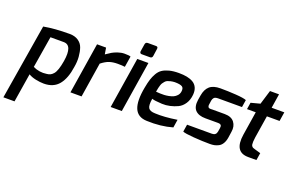

<svg xmlns="http://www.w3.org/2000/svg" viewBox="-114 -1161 2870 1879"><g transform="rotate(20 1321.0 -221.5)"><path d="M8 270 137 -514Q249 -535 406 -535Q460 -535 496.5 -510.5Q533 -486 547 -446Q561 -406 565 -354.5Q569 -303 559 -248Q542 -124 488 -57.5Q434 9 332 9Q294 9 248.5 -0.5Q203 -10 172 -29L124 270ZM186 -111Q255 -79 327 -90Q348 -92 363.5 -99Q379 -106 395 -124Q411 -142 423 -177.5Q435 -213 444 -267Q472 -440 378 -440H240Z M608 0 692 -531H786L797 -464Q830 -487 852 -500Q874 -513 909 -525Q944 -537 978 -537Q1026 -537 1041 -530L1023 -417Q997 -421 948 -421Q898 -421 861 -408.5Q824 -396 781 -362L724 0Z M1027 0 1111 -531H1227L1143 0ZM1116 -612 1128 -688Q1131 -713 1156 -713H1241Q1263 -713 1259 -688L1248 -612Q1245 -589 1221 -589H1136Q1126 -589 1120.5 -595Q1115 -601 1116 -612Z M1275 -292Q1285 -346 1296 -381Q1307 -416 1326 -449Q1345 -482 1372.5 -500.5Q1400 -519 1442 -530Q1484 -541 1542 -541Q1589 -541 1625.5 -534Q1662 -527 1691 -510Q1720 -493 1734 -462Q1748 -431 1744 -388Q1739 -333 1713 -293.5Q1687 -254 1649.5 -236Q1612 -218 1570 -208.5Q1528 -199 1488 -201Q1448 -203 1421 -206.5Q1394 -210 1382 -215Q1370 -143 1386.5 -117Q1403 -91 1457 -90Q1550 -85 1685 -106L1672 -22Q1551 13 1405 7Q1310 4 1278.5 -70.5Q1247 -145 1275 -292ZM1393 -293Q1397 -293 1405 -292Q1413 -291 1435.5 -290Q1458 -289 1479 -290Q1500 -291 1526 -296Q1552 -301 1571.5 -310Q1591 -319 1606.5 -336Q1622 -353 1626 -376Q1633 -416 1611.5 -429.5Q1590 -443 1534 -443Q1511 -442 1492 -437.5Q1473 -433 1460 -427.5Q1447 -422 1436.5 -409.5Q1426 -397 1420 -388Q1414 -379 1408.5 -361.5Q1403 -344 1401 -334Q1399 -324 1395 -303Q1393 -297 1393 -293Z M1777 -17 1789 -93H2048Q2090 -93 2097 -134L2103 -171Q2107 -192 2099 -202.5Q2091 -213 2067 -213H1937Q1865 -213 1830.5 -248.5Q1796 -284 1807 -358L1815 -407Q1826 -473 1863.5 -506Q1901 -539 1975 -539Q2053 -539 2135.5 -533.5Q2218 -528 2247 -516L2235 -439H1987Q1956 -439 1944.5 -426.5Q1933 -414 1930 -395L1925 -359Q1923 -351 1923 -345Q1923 -339 1924.5 -334.5Q1926 -330 1927.5 -326.5Q1929 -323 1932 -321.5Q1935 -320 1937.5 -318.5Q1940 -317 1944.5 -317Q1949 -317 1952 -316.5Q1955 -316 1960 -316.5Q1965 -317 1967 -317H2100Q2169 -317 2200 -276.5Q2231 -236 2221 -176L2212 -114Q2206 -75 2190 -49Q2174 -23 2151 -11.5Q2128 0 2107.5 4Q2087 8 2061 8Q1985 8 1892.5 1Q1800 -6 1777 -17Z M2288 -437 2299 -507 2394 -532 2439 -680H2533L2510 -532H2642L2627 -437H2495L2458 -203Q2454 -177 2453.5 -158.5Q2453 -140 2454.5 -129.5Q2456 -119 2462 -111.5Q2468 -104 2474.5 -101Q2481 -98 2492 -95Q2554 -76 2557 -76L2545 0H2459Q2311 0 2340 -189L2379 -437Z"/></g></svg>

Font: Exo
Style: DemiBoldItalic
Weight: 600
Designer: Natanael Gama
Version: Version 1